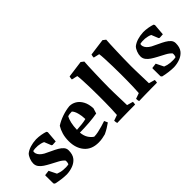

<svg xmlns="http://www.w3.org/2000/svg" viewBox="11 -1346 1992 1992"><g transform="rotate(-45 1006.5 -350.0)"><path d="M219 12Q185 12 142 6.5Q99 1 63 -8L53 -21L52 -137L55 -142L110 -149L151 -66Q169 -59 186 -54.5Q203 -50 224 -48Q272 -44 303 -51Q313 -73 310 -99Q289 -124 250.5 -144.5Q212 -165 172 -186Q140 -203 112.5 -221Q85 -239 68 -262Q51 -285 51 -315Q51 -343 63 -374Q75 -405 93 -423Q150 -467 249 -472Q285 -472 319.5 -466Q354 -460 380 -451L388 -438L378 -312L329 -309L319 -315L288 -392Q272 -400 253 -404.5Q234 -409 215 -411Q173 -414 142 -406Q138 -390 142 -375Q153 -336 206 -306Q241 -288 276.5 -272Q312 -256 341.5 -239Q371 -222 389.5 -201Q408 -180 408 -151Q408 -123 401.5 -98.5Q395 -74 379 -54Q352 -22 309.5 -6Q267 10 219 12Z M685 12Q584 12 529.5 -52Q475 -116 475 -218Q475 -273 488 -317.5Q501 -362 523 -397Q567 -426 625 -446Q683 -466 737 -471Q777 -471 812.5 -450Q848 -429 871.5 -386Q895 -343 898 -278L880 -220Q825 -210 759.5 -205Q694 -200 620 -199Q625 -149 645 -116.5Q665 -84 695 -64Q722 -64 756 -71Q790 -78 823.5 -88Q857 -98 883 -107L900 -69Q878 -53 850.5 -36Q823 -19 791 -4Q772 1 744.5 6.5Q717 12 685 12ZM619 -241Q660 -243 697 -247.5Q734 -252 760 -259Q759 -308 747 -351Q735 -394 715 -413Q701 -413 682.5 -411Q664 -409 654 -404Q640 -380 630 -337Q620 -294 619 -241Z M965 4Q959 -13 959 -35L1021 -57Q1024 -93 1025.5 -140.5Q1027 -188 1027.5 -236.5Q1028 -285 1028 -324Q1028 -382 1026.5 -444Q1025 -506 1022.5 -557Q1020 -608 1016 -633L951 -648Q951 -669 957 -687L1143 -712L1174 -688Q1172 -663 1170 -621Q1168 -579 1166.5 -526.5Q1165 -474 1163.5 -418.5Q1162 -363 1162 -311Q1162 -281 1163 -243Q1164 -205 1165 -167.5Q1166 -130 1167 -100Q1168 -70 1168 -55L1235 -36Q1235 -27 1234 -18Q1233 -9 1231 0Q1197 0 1148 0.5Q1099 1 1049.5 2Q1000 3 965 4Z M1286 4Q1280 -13 1280 -35L1342 -57Q1345 -93 1346.5 -140.5Q1348 -188 1348.5 -236.5Q1349 -285 1349 -324Q1349 -382 1347.5 -444Q1346 -506 1343.5 -557Q1341 -608 1337 -633L1272 -648Q1272 -669 1278 -687L1464 -712L1495 -688Q1493 -663 1491 -621Q1489 -579 1487.5 -526.5Q1486 -474 1484.5 -418.5Q1483 -363 1483 -311Q1483 -281 1484 -243Q1485 -205 1486 -167.5Q1487 -130 1488 -100Q1489 -70 1489 -55L1556 -36Q1556 -27 1555 -18Q1554 -9 1552 0Q1518 0 1469 0.5Q1420 1 1370.5 2Q1321 3 1286 4Z M1791 12Q1757 12 1714 6.5Q1671 1 1635 -8L1625 -21L1624 -137L1627 -142L1682 -149L1723 -66Q1741 -59 1758 -54.5Q1775 -50 1796 -48Q1844 -44 1875 -51Q1885 -73 1882 -99Q1861 -124 1822.5 -144.5Q1784 -165 1744 -186Q1712 -203 1684.5 -221Q1657 -239 1640 -262Q1623 -285 1623 -315Q1623 -343 1635 -374Q1647 -405 1665 -423Q1722 -467 1821 -472Q1857 -472 1891.5 -466Q1926 -460 1952 -451L1960 -438L1950 -312L1901 -309L1891 -315L1860 -392Q1844 -400 1825 -404.5Q1806 -409 1787 -411Q1745 -414 1714 -406Q1710 -390 1714 -375Q1725 -336 1778 -306Q1813 -288 1848.5 -272Q1884 -256 1913.5 -239Q1943 -222 1961.5 -201Q1980 -180 1980 -151Q1980 -123 1973.5 -98.5Q1967 -74 1951 -54Q1924 -22 1881.5 -6Q1839 10 1791 12Z"/></g></svg>

Font: Labrada
Style: Bold
Weight: 700
Designer: Mercedes Jáuregui
Foundry: Omnibus-Type Team
Version: Version 1.000; ttfautohint (v1.8.4.7-5d5b)